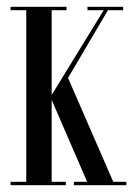

<svg xmlns="http://www.w3.org/2000/svg" viewBox="-20 -543 404 563"><path d="M11 0V-10H57V-513H11V-523H175V-513H131.5V-264.5L284 -513H236.5V-523H341V-513H296.5L179.5 -314.5L312 -10H350.5V0H196.5V-10H235.5L131.5 -250V-10H173V0Z"/></svg>

Font: Imbue 100pt
Style: Regular
Weight: 400
Designer: Tyler Finck
Foundry: Etcetera Type Company
Version: Version 1.102; ttfautohint (v1.8.3)